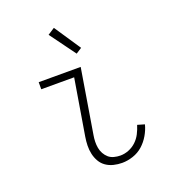

<svg xmlns="http://www.w3.org/2000/svg" viewBox="-138 -857 875 971"><g transform="rotate(-20 300.0 -372.0)"><path d="M354 8Q331 8 308.5 2.5Q286 -3 268 -15.5Q250 -28 239 -47Q228 -66 223 -88Q218 -110 218.5 -133.5Q219 -157 223 -181L273 -482H96V-520H322L265 -174Q262 -157 261.5 -139.5Q261 -122 264 -105.5Q267 -89 275 -74.5Q283 -60 295 -49.5Q307 -39 324 -34.5Q341 -30 358 -30Q381 -30 403.5 -39Q426 -48 443.5 -64.5Q461 -81 472 -102.5Q483 -124 490 -147L528 -136Q521 -108 505 -80.5Q489 -53 466 -32.5Q443 -12 413 -2Q383 8 354 8ZM326 -590 225 -728 262 -752 357 -610Z"/></g></svg>

Font: Iosevka Extralight Extended
Style: Italic
Weight: 200
Width: 7
Italic angle: -9°
Monospace: yes
Designer: Belleve Invis
Foundry: Belleve Invis
Version: Version 32.5.0; ttfautohint (v1.8.4)